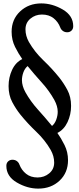

<svg xmlns="http://www.w3.org/2000/svg" viewBox="-20 -966 468 1137"><path d="M48.8 -777.8Q48.8 -851.1 99.1 -898.4Q149.4 -945.8 224.6 -945.8Q289.6 -945.8 351.6 -909.7Q413.6 -873.5 413.6 -811Q413.6 -794.4 403.3 -784.7Q393.1 -774.9 377.9 -774.9Q362.8 -774.9 352.1 -783Q341.3 -791 336.9 -803.2Q324.2 -836.9 296.9 -858.4Q269.5 -879.9 228.5 -879.9Q189 -879.9 159.9 -855.5Q130.9 -831.1 130.9 -792Q130.9 -772.5 136 -753.9Q141.1 -735.4 150.9 -717.8Q185.1 -658.2 236.6 -609.1Q288.1 -560.1 330.6 -507.3Q356.4 -475.1 378.7 -433.8Q400.9 -392.6 400.9 -338.9Q400.9 -287.6 379.9 -242.9Q358.9 -198.2 319.8 -178.7Q341.8 -147.9 362.3 -106.7Q382.8 -65.4 382.8 -17.1Q382.8 56.6 332.8 103.8Q282.7 150.9 206.5 150.9Q141.6 150.9 79.6 114.7Q17.6 78.6 17.6 16.1Q17.6 -0.5 28.1 -10.3Q38.6 -20 53.7 -20Q68.8 -20 79.6 -12.2Q90.3 -4.4 94.7 7.8Q107.4 41.5 134.5 63.2Q161.6 85 202.6 85Q242.2 85 271.5 60.5Q300.8 36.1 300.8 -2.9Q300.8 -22.5 295.7 -41Q290.5 -59.6 280.8 -77.1Q246.6 -136.7 194.8 -185.8Q143.1 -234.9 100.6 -287.6Q74.7 -319.8 52.7 -361.1Q30.8 -402.3 30.8 -456.1Q30.8 -507.3 51.5 -552Q72.3 -596.7 111.8 -616.2Q89.8 -647 69.3 -688Q48.8 -729 48.8 -777.8ZM143.6 -574.7Q127 -561 118.4 -537.4Q109.9 -513.7 109.9 -491.2Q109.9 -474.6 115 -456.8Q120.1 -439 129.9 -420.9Q160.6 -365.7 204.1 -317.6Q247.6 -269.5 288.1 -220.2Q304.7 -233.9 313.2 -257.8Q321.8 -281.7 321.8 -304.2Q321.8 -320.8 316.7 -338.4Q311.5 -356 301.8 -374Q271 -429.2 227.5 -477.1Q184.1 -524.9 143.6 -574.7Z"/></svg>

Font: Cutive
Style: Regular
Weight: 400
Designer: Vernon Adams
Version: Version 1.002